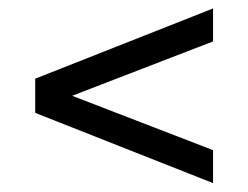

<svg xmlns="http://www.w3.org/2000/svg" viewBox="-20 -544 575 445"><path d="M473.8 -448V-524.4L61.6 -361.6V-282.4L473.8 -119.6V-196L147.2 -322Z"/></svg>

Font: Montserrat Ace
Style: Regular
Weight: 500
Designer: Julieta Ulanovsky
Foundry: Julieta Ulanovsky
Version: Version 1